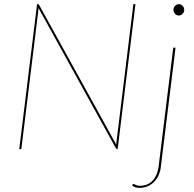

<svg xmlns="http://www.w3.org/2000/svg" viewBox="-20 -720 936 927"><path d="M163 -700Q166.5 -700 169 -696L541.5 -21.5Q541.5 -24 541.5 -26.8Q541.5 -29.5 542 -32L624 -700H634L548 0H546Q542.5 0 539 -5L166 -681L165 -669L83 0H73L159 -700ZM827.5 -490 756.5 86Q754 108 745.5 126.5Q737 145 723.5 158.5Q710 172 692.5 179.5Q675 187 654.5 187Q642.5 187 633.8 184.2Q625 181.5 617.5 176L619.5 172Q621.5 168 624.2 168.2Q627 168.5 630.8 170.5Q634.5 172.5 640.5 174.8Q646.5 177 655.5 177Q694 177 717 151.8Q740 126.5 745.5 86L816.5 -490ZM869.5 -672Q869.5 -661.5 861.5 -653.2Q853.5 -645 843.5 -645Q833 -645 825.2 -653.2Q817.5 -661.5 817.5 -672Q817.5 -683.5 825.2 -691.8Q833 -700 843.5 -700Q853.5 -700 861.5 -691.8Q869.5 -683.5 869.5 -672Z"/></svg>

Font: Lato Hairline
Style: Italic
Weight: 100
Italic angle: -7°
Designer: Lukasz Dziedzic
Foundry: tyPoland Lukasz Dziedzic
Version: Version 2.007; 2014-02-27